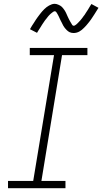

<svg xmlns="http://www.w3.org/2000/svg" viewBox="-20 -986 536 1006"><path d="M22 0V-38H154L263 -697H136V-735H438V-697H305L197 -38H323V0ZM366 -813Q361 -813 355.5 -814Q350 -815 345.5 -817Q341 -819 337 -822Q333 -825 329.5 -828.5Q326 -832 323 -835.5Q320 -839 317 -843Q314 -847 311.5 -851.5Q309 -856 307 -860.5Q305 -865 302.5 -869.5Q300 -874 298 -878Q296 -882 293.5 -887.5Q291 -893 289 -897.5Q287 -902 284.5 -906.5Q282 -911 280 -914.5Q278 -918 275 -922.5Q272 -927 267 -927Q263 -927 259.5 -924.5Q256 -922 252.5 -919.5Q249 -917 244 -912.5Q239 -908 237 -905.5Q235 -903 233 -901Q231 -899 229 -896Q227 -893 224.5 -890Q222 -887 219.5 -884Q217 -881 214.5 -877.5Q212 -874 209.5 -870Q207 -866 204 -862Q201 -858 198.5 -853.5Q196 -849 193 -844.5Q190 -840 187 -835Q184 -830 180.5 -825Q177 -820 174 -814L137 -833Q142 -843 147.5 -851Q153 -859 158 -867Q163 -875 167.5 -882Q172 -889 176.5 -895Q181 -901 185.5 -907Q190 -913 194 -918Q198 -923 202 -927.5Q206 -932 212 -938Q218 -944 224 -948.5Q230 -953 237 -957Q244 -961 251.5 -963.5Q259 -966 267 -966Q272 -966 277 -964.5Q282 -963 286.5 -961Q291 -959 295.5 -956.5Q300 -954 303.5 -950.5Q307 -947 310 -943.5Q313 -940 316 -935.5Q319 -931 321.5 -927Q324 -923 326 -918.5Q328 -914 330 -909.5Q332 -905 334 -900.5Q336 -896 338.5 -891Q341 -886 343.5 -881Q346 -876 348.5 -872Q351 -868 353 -864.5Q355 -861 358 -856Q361 -851 366 -851Q370 -851 373.5 -853.5Q377 -856 380.5 -858.5Q384 -861 388.5 -866Q393 -871 395 -873Q397 -875 399.5 -877.5Q402 -880 404 -883Q406 -886 408.5 -888.5Q411 -891 413 -894.5Q415 -898 418 -901.5Q421 -905 423.5 -908.5Q426 -912 428.5 -916.5Q431 -921 434 -925Q437 -929 440 -934Q443 -939 446 -944Q449 -949 452 -954Q455 -959 459 -965L496 -945Q490 -936 485 -927.5Q480 -919 475 -911.5Q470 -904 465.5 -897Q461 -890 456.5 -883.5Q452 -877 447.5 -871.5Q443 -866 439 -861Q435 -856 431 -851.5Q427 -847 420.5 -840.5Q414 -834 408.5 -829.5Q403 -825 396 -821Q389 -817 381 -815Q373 -813 366 -813Z"/></svg>

Font: Iosevka Etoile XLtObl
Style: Regular
Weight: 200
Italic angle: -9°
Designer: Belleve Invis
Foundry: Belleve Invis
Version: Version 15.5.2; ttfautohint (v1.8.4)